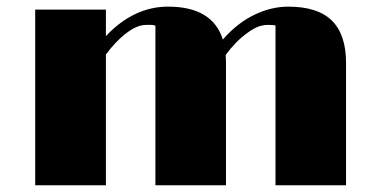

<svg xmlns="http://www.w3.org/2000/svg" viewBox="-20 -550 1123 570"><path d="M649.9 -386.7Q650.9 -375 650.9 -363.3V0H441.4V-473.6Q436 -476.1 428.7 -476.1H413.1Q375 -476.1 324.2 -423.8Q308.6 -407.7 294.4 -388.2V0H84.5V-521.5H294.4V-442.9Q377 -530.3 479 -530.3Q610.8 -530.3 641.6 -432.6Q683.6 -481 734.1 -505.6Q784.7 -530.3 835.9 -530.3Q923.3 -530.3 965.3 -488.8Q1007.3 -447.3 1007.3 -363.3V0H797.9V-474.1Q793.5 -476.1 775.9 -476.1Q758.3 -476.1 743.4 -469.5Q728.5 -462.9 712.9 -451.2Q678.7 -426.3 649.9 -386.7Z"/></svg>

Font: Limelight
Style: Regular
Weight: 400
Designer: Nicole Fally
Foundry: Nicole Fally
Version: Version 1.002